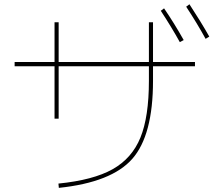

<svg xmlns="http://www.w3.org/2000/svg" viewBox="-20 -866 1040 916"><path d="M747.1 -814.5 762.7 -826.2Q811.5 -754.9 856.4 -674.8L837.9 -665Q797.9 -737.3 747.1 -814.5ZM868.2 -834 883.8 -845.7Q937.5 -763.7 978.5 -691.4L960.9 -680.7Q920.9 -753.9 868.2 -834ZM910.2 -570.3V-549.8H710V-480.5Q710 -220.7 611.3 -108.4Q512.7 3.9 260.7 30.3L258.8 9.8Q424.8 -6.8 517.1 -58.6Q609.4 -110.4 649.9 -209.5Q690.4 -308.6 690.4 -480.5V-549.8H259.8V-299.8H240.2V-549.8H49.8V-570.3H240.2V-759.8H259.8V-570.3H690.4V-759.8H710V-570.3Z"/></svg>

Font: Mgen+ 1mn thin
Style: Regular
Weight: 100
Designer: [Source Han Sans]
Ryoko NISHIZUKA  (kana & ideographs); Paul D. Hunt (Latin, Greek & Cyrillic); Wenlong ZHANG  (bopomofo
Version: Version 1.059.20150602